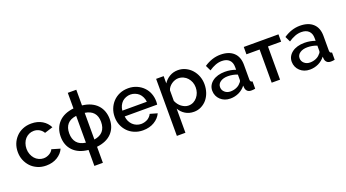

<svg xmlns="http://www.w3.org/2000/svg" viewBox="-64 -1422 4194 2328"><g transform="rotate(-20 2032.5 -258.5)"><path d="M32.2 -262.2Q32.2 -318.4 50.8 -366.2Q69.3 -413.6 105.5 -452.1Q140.1 -489.3 190.9 -510.7Q241.2 -532.2 303.2 -532.2Q382.8 -532.2 442.4 -496.6Q500 -461.9 529.8 -401.9L422.9 -368.2Q403.8 -401.4 372.1 -419.4Q339.4 -438 300.8 -438Q267.6 -438 239.3 -424.8Q210.9 -411.6 189.9 -388.7Q168.9 -365.7 157.2 -333Q145 -299.3 145 -262.2Q145 -224.1 157.7 -191.4Q170.4 -158.7 191.4 -134.8Q211.9 -111.3 241.7 -97.7Q271.5 -84 301.8 -84Q323.7 -84 341.8 -89.4Q363.3 -95.7 378.4 -105Q396.5 -115.7 407.7 -127.9Q419.9 -140.6 425.8 -155.8L534.2 -124Q508.8 -65.4 446.8 -27.3Q386.2 9.8 303.2 9.8Q241.7 9.8 191.9 -12.2Q140.6 -34.7 106.4 -71.3Q71.3 -108.9 51.3 -158.2Q32.2 -205.6 32.2 -262.2Z M957.5 -527.8Q1022 -520 1068.4 -498.5Q1117.7 -475.6 1149.9 -440.9Q1182.6 -405.8 1199.7 -359.4Q1216.8 -312.5 1216.8 -258.8Q1216.8 -149.4 1149.9 -78.6Q1083 -8.3 957.5 5.9V212.9H847.7V6.8Q720.7 -6.3 652.8 -77.1Q585 -147.9 585 -258.8Q585 -370.1 652.8 -442.4Q720.7 -514.6 847.7 -528.8V-730H957.5ZM847.7 -433.1Q770.5 -422.9 733.4 -379.9Q695.8 -336.4 695.8 -262.2Q695.8 -187.5 733.4 -142.6Q770.5 -97.7 847.7 -86.9ZM957.5 -87.9Q1106.9 -110.8 1106.9 -262.2Q1106.9 -335 1069.8 -377.9Q1032.7 -420.9 957.5 -432.1Z M1552.7 9.8Q1491.7 9.8 1441.4 -11.7Q1390.1 -33.7 1356 -69.8Q1319.8 -107.9 1300.8 -155.8Q1281.7 -203.1 1281.7 -259.8Q1281.7 -316.4 1300.8 -364.3Q1320.3 -414.1 1356 -451.7Q1391.6 -489.3 1441.4 -510.7Q1491.7 -532.2 1553.7 -532.2Q1613.3 -532.2 1664.1 -509.8Q1713.9 -487.8 1748.5 -451.7Q1784.2 -414.6 1802.2 -366.7Q1820.3 -318.8 1820.3 -265.1Q1820.3 -256.3 1819.3 -242.7Q1818.8 -238.8 1818.1 -232.7Q1817.4 -226.6 1817.4 -225.1H1398.4Q1401.4 -191.4 1415 -162.1Q1428.2 -134.8 1450.2 -113.3Q1471.2 -93.3 1499 -82Q1527.3 -70.8 1556.6 -70.8Q1578.6 -70.8 1600.1 -76.7Q1623 -83 1639.6 -92.3Q1654.8 -101.1 1671.4 -118.2Q1685.5 -132.8 1693.4 -150.9L1787.6 -124Q1760.3 -64.5 1698.2 -27.3Q1636.2 9.8 1552.7 9.8ZM1711.4 -300.8Q1708.5 -333 1694.8 -361.8Q1681.2 -390.6 1660.6 -409.7Q1640.6 -428.2 1611.3 -439.9Q1583 -451.2 1552.7 -451.2Q1522.5 -451.2 1494.1 -439.9Q1465.8 -428.7 1445.3 -409.7Q1425.8 -391.1 1411.6 -361.8Q1398.4 -334 1395.5 -300.8Z M2209.5 9.8Q2146 9.8 2098.1 -20Q2050.3 -49.8 2022.5 -98.1V212.9H1912.1V-522.9H2009.3V-429.2Q2039.6 -476.1 2086.9 -503.9Q2135.3 -532.2 2194.3 -532.2Q2247.6 -532.2 2293.5 -509.8Q2339.4 -487.3 2371.1 -451.2Q2405.3 -412.6 2422.9 -365.2Q2441.4 -315.4 2441.4 -262.2Q2441.4 -205.6 2424.3 -155.3Q2407.7 -106.9 2376.5 -69.3Q2346.2 -33.7 2302.7 -11.7Q2259.8 9.8 2209.5 9.8ZM2173.3 -84Q2207.5 -84 2236.8 -99.1Q2264.2 -113.3 2285.6 -139.2Q2306.6 -165 2317.4 -195.8Q2328.1 -227.5 2328.1 -262.2Q2328.1 -298.3 2315.9 -330.1Q2304.2 -360.8 2281.7 -386.2Q2261.2 -409.7 2230.5 -423.8Q2199.7 -438 2165 -438Q2143.1 -438 2121.1 -430.2Q2097.2 -421.9 2078.1 -408.2Q2058.6 -394.5 2043.5 -375.5Q2028.3 -356.4 2022.5 -335V-198.2Q2033.2 -172.9 2048.3 -152.8Q2064.9 -130.9 2083.5 -117.2Q2105.5 -101.1 2126.5 -92.8Q2148.9 -84 2173.3 -84Z M2679.2 9.8Q2640.1 9.8 2608.4 -2.4Q2576.7 -14.6 2552.7 -37.1Q2528.3 -60.1 2515.6 -88.9Q2502 -120.1 2502 -153.8Q2502 -191.4 2518.1 -221.2Q2534.2 -251 2563.5 -272.9Q2593.3 -295.4 2633.8 -307.1Q2674.3 -318.8 2723.1 -318.8Q2761.2 -318.8 2795.9 -312.5Q2832 -305.7 2861.3 -294.9V-331.1Q2861.3 -389.2 2828.1 -421.4Q2794.4 -454.1 2732.9 -454.1Q2691.4 -454.1 2650.4 -438.5Q2609.4 -422.9 2566.9 -394L2533.2 -463.9Q2634.8 -532.2 2743.2 -532.2Q2850.6 -532.2 2911.1 -477.1Q2971.2 -421.9 2971.2 -318.8V-129.9Q2971.2 -94.7 3000 -94.2V0Q2981.4 3.4 2972.7 3.9Q2957 4.9 2950.2 4.9Q2918 4.9 2900.4 -11.2Q2882.3 -27.8 2878.9 -51.8L2876 -85Q2840.8 -39.1 2789.6 -14.6Q2737.8 9.8 2679.2 9.8ZM2709 -70.8Q2749.5 -70.8 2784.7 -85.4Q2820.8 -100.6 2840.3 -126Q2861.3 -144 2861.3 -164.1V-232.9Q2832.5 -244.1 2801.8 -250Q2770 -255.9 2740.2 -255.9Q2680.7 -255.9 2643.6 -230.5Q2606 -204.6 2606 -163.1Q2606 -124 2635.3 -97.7Q2665 -70.8 2709 -70.8Z M3320.8 0H3212.9V-428.2H3043V-522.9H3490.7V-428.2H3320.8Z M3705.1 9.8Q3666 9.8 3634.3 -2.4Q3602.5 -14.6 3578.6 -37.1Q3554.2 -60.1 3541.5 -88.9Q3527.8 -120.1 3527.8 -153.8Q3527.8 -191.4 3543.9 -221.2Q3560.1 -251 3589.4 -272.9Q3619.1 -295.4 3659.7 -307.1Q3700.2 -318.8 3749 -318.8Q3787.1 -318.8 3821.8 -312.5Q3857.9 -305.7 3887.2 -294.9V-331.1Q3887.2 -389.2 3854 -421.4Q3820.3 -454.1 3758.8 -454.1Q3717.3 -454.1 3676.3 -438.5Q3635.3 -422.9 3592.8 -394L3559.1 -463.9Q3660.6 -532.2 3769 -532.2Q3876.5 -532.2 3937 -477.1Q3997.1 -421.9 3997.1 -318.8V-129.9Q3997.1 -94.7 4025.9 -94.2V0Q4007.3 3.4 3998.5 3.9Q3982.9 4.9 3976.1 4.9Q3943.8 4.9 3926.3 -11.2Q3908.2 -27.8 3904.8 -51.8L3901.9 -85Q3866.7 -39.1 3815.4 -14.6Q3763.7 9.8 3705.1 9.8ZM3734.9 -70.8Q3775.4 -70.8 3810.5 -85.4Q3846.7 -100.6 3866.2 -126Q3887.2 -144 3887.2 -164.1V-232.9Q3858.4 -244.1 3827.6 -250Q3795.9 -255.9 3766.1 -255.9Q3706.5 -255.9 3669.4 -230.5Q3631.8 -204.6 3631.8 -163.1Q3631.8 -124 3661.1 -97.7Q3690.9 -70.8 3734.9 -70.8Z"/></g></svg>

Font: Rising Sun DemiBold
Style: DemiBold
Weight: 600
Designer: Matt McInerney, Pablo Impallari, Rodrigo Fuenzalida
Foundry: Matt McInerney, Pablo Impallari, Rodrigo Fuenzalida
Version: Version 1.000